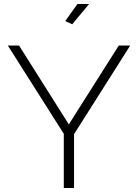

<svg xmlns="http://www.w3.org/2000/svg" viewBox="-20 -937 687 957"><path d="M340 -816 305 -832 366 -917H424ZM75 -710 323 -317 572 -710H629L349 -268V0H298V-270L19 -710Z"/></svg>

Font: Raleway-v4020 Light
Style: Regular
Weight: 300
Designer: Matt McInerney, Pablo Impallari, Rodrigo Fuenzalida
Foundry: Matt McInerney, Pablo Impallari, Rodrigo Fuenzalida
Version: Version 4.020;PS 004.020;hotconv 1.0.88;makeotf.lib2.5.64775